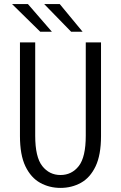

<svg xmlns="http://www.w3.org/2000/svg" viewBox="-20 -907 590 938"><path d="M275.5 11Q221 11 176 -14Q131 -39 104.2 -94.5Q77.5 -150 77.5 -242.5V-700H152V-244Q152 -139.5 186.5 -95.8Q221 -52 275.5 -52Q330.5 -52 364.8 -95.8Q399 -139.5 399 -244V-700H473.5V-242.5Q473.5 -150 447 -94.5Q420.5 -39 375.5 -14Q330.5 11 275.5 11ZM327.5 -752 196 -887H272L383.5 -752ZM176.5 -752 39 -887H116.5L233.5 -752Z"/></svg>

Font: Trispace SemiCondensed Light
Style: Regular
Weight: 300
Width: 4
Designer: Tyler Finck
Foundry: Etcetera Type Company
Version: Version 1.210; ttfautohint (v1.8.3)